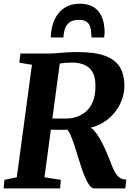

<svg xmlns="http://www.w3.org/2000/svg" viewBox="-21 -1038 742 1058"><path d="M-1 0 3.5 -47 71.5 -61 155 -681 85.5 -692.5 91.5 -743H237.5Q268 -743 291.5 -745Q315 -747 341.8 -749Q368.5 -751 407.5 -751Q505 -751 561 -729.2Q617 -707.5 640.5 -666.5Q664 -625.5 664.5 -567.5Q664.5 -507 634.5 -453.2Q604.5 -399.5 551.5 -365.2Q498.5 -331 430 -328.5L465.5 -337Q480.5 -337.5 496.8 -319.5Q513 -301.5 528.5 -274.8Q544 -248 556.2 -221.2Q568.5 -194.5 575.5 -177Q586.5 -149 595.5 -125.8Q604.5 -102.5 614.8 -85.2Q625 -68 639.2 -58.5Q653.5 -49 675 -48.5L669.5 0H496.5Q485.5 0 474 -14.2Q462.5 -28.5 451.8 -52Q441 -75.5 431.5 -103Q420 -137 409.2 -172.5Q398.5 -208 388 -239.8Q377.5 -271.5 367.8 -294Q358 -316.5 348.5 -323.5Q345.5 -323 333.8 -322.8Q322 -322.5 306 -322.8Q290 -323 274.5 -323Q259 -323 248.5 -323L255.5 -385.5Q264 -385.5 278.5 -385.2Q293 -385 308.5 -384.8Q324 -384.5 336.5 -384.8Q349 -385 353 -385Q389.5 -387.5 418.2 -401Q447 -414.5 467 -438.2Q487 -462 496.8 -496.2Q506.5 -530.5 504.5 -575Q503 -634.5 470.2 -663.8Q437.5 -693 375.5 -693Q366 -693 349.5 -692.2Q333 -691.5 315.5 -688.8Q298 -686 285.5 -679.5L312.5 -719L224 -61L314 -47L310.5 0ZM418 -1017.5Q461 -1017.5 488 -1002.8Q515 -988 529.8 -964.2Q544.5 -940.5 550 -913.8Q555.5 -887 555.5 -862.5Q555.5 -855 554.8 -846.8Q554 -838.5 552.5 -831.5H483Q483 -836 482.8 -840.8Q482.5 -845.5 482 -850.5Q481.5 -873.5 475.8 -891Q470 -908.5 455.5 -918.5Q441 -928.5 413 -928.5Q377.5 -928.5 359.5 -913Q341.5 -897.5 335.2 -875Q329 -852.5 328.5 -831.5H259Q259 -839.5 259.5 -846.8Q260 -854 261 -862Q266.5 -907 285.8 -942Q305 -977 338.2 -997.2Q371.5 -1017.5 418 -1017.5Z"/></svg>

Font: Merriweather 24pt ExtraBold
Style: Italic
Weight: 800
Italic angle: -7.8°
Version: Version 2.101